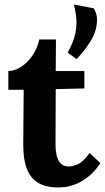

<svg xmlns="http://www.w3.org/2000/svg" viewBox="-20 -815 465 851"><path d="M239 16Q209 16 181.5 9Q154 2 131.5 -17.5Q109 -37 96 -75Q83 -113 83 -176L85 -417H17V-500Q48 -501 77 -521Q106 -541 126.5 -573Q147 -605 154 -640H228L227 -500H354V-423L227 -420L226 -174Q226 -151 230.5 -128.5Q235 -106 248 -91.5Q261 -77 286 -77Q300 -77 324.5 -87Q349 -97 377 -137L425 -92Q398 -52 369 -30Q340 -8 313.5 2Q287 12 267 14Q247 16 239 16ZM319 -553 280 -582Q305 -627 313 -663Q321 -699 318.5 -731Q316 -763 307 -795L396 -778Q404 -763 407 -752Q410 -741 410 -728Q410 -679 382 -633.5Q354 -588 319 -553Z"/></svg>

Font: Lora
Style: Weight 700
Weight: 700
Designer: Olga Karpushina, Alexei Vanyashin (Cyrillic)
Foundry: Cyreal
Version: Version 3.001